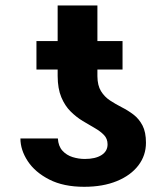

<svg xmlns="http://www.w3.org/2000/svg" viewBox="-20 -680 614 709"><path d="M377.2 -147.2Q377.2 -167.7 364 -181.4Q350.8 -195.2 329.8 -207.2Q308.9 -219.2 285.4 -233.3Q261.9 -247.5 240.9 -268.3Q219.8 -289.1 206.5 -320.8Q193.1 -352.5 192.9 -399.4V-659.7H339.7V-398.4Q340 -364.4 352.9 -343.5Q365.8 -322.5 386.3 -309Q406.7 -295.6 429.6 -283.9Q452.6 -272.3 472.9 -256.9Q493.1 -241.5 506.1 -216.9Q519 -192.3 519 -152.8Q519 -105.9 490.9 -69.1Q462.8 -32.3 411.6 -11.3Q360.3 9.8 290.7 9.8Q214.4 9.8 161.9 -17.1Q109.4 -43.9 82.4 -85.1Q55.4 -126.3 55.4 -168.7H193.7Q195.4 -140.2 210.6 -123.5Q225.7 -106.9 248.1 -99.9Q270.4 -93 293.3 -93Q332.2 -93 354.8 -107.3Q377.4 -121.7 377.2 -147.2ZM432.5 -528.3V-423.3H114.6V-528.3Z"/></svg>

Font: Inter Variable LoSnoCo
Style: Regular
Weight: 400
Designer: Rasmus Andersson
Foundry: rsms
Version: Version 4.000;git-a52131595; featfreeze: case,dlig,ss01,ss02